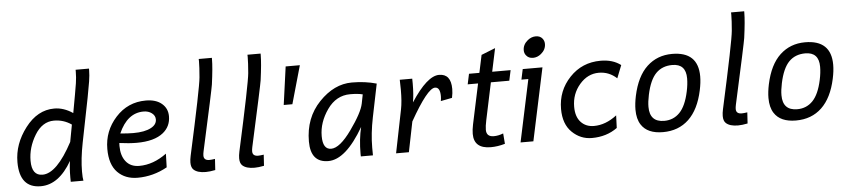

<svg xmlns="http://www.w3.org/2000/svg" viewBox="-45 -1058 5974 1349"><g transform="rotate(-5 2942.0 -383.0)"><path d="M216.3 -66.9Q316.9 -66.9 429.7 -279.3L452.1 -399.9Q396.5 -438.5 328.6 -438.5Q246.1 -438.5 193.4 -351.8Q140.6 -265.1 140.6 -171.4Q140.6 -66.9 216.3 -66.9ZM197.3 12.7Q47.9 12.7 47.9 -169.9Q47.9 -297.9 133.8 -410.4Q219.7 -522.9 337.9 -522.9Q404.8 -522.9 468.8 -479.5Q496.1 -627.4 505.4 -686.5Q511.7 -728.5 511.7 -766.6V-781.2H606V-768.6Q606 -735.8 598.9 -690.9Q591.8 -646 578.6 -578.1L516.6 -266.6Q494.1 -152.8 494.1 -64.9Q494.1 -19 498.5 0H409.2L408.7 -29.3Q408.7 -100.6 416.5 -146.5Q324.7 12.7 197.3 12.7Z M877.4 -302.7Q958 -302.7 1002.4 -326.7Q1043 -348.1 1043 -384.8Q1043 -411.6 1019.3 -429.4Q995.6 -447.3 961.4 -447.3Q846.7 -447.3 785.6 -308.1Q834 -302.7 877.4 -302.7ZM880.4 12.7Q793 12.7 739 -42.2Q685.1 -97.2 685.1 -207Q685.1 -334 770.8 -428.5Q856.4 -522.9 983.9 -522.9Q1055.2 -522.9 1095.9 -488.5Q1136.7 -454.1 1136.7 -398.9Q1136.7 -327.6 1083 -283.7Q1020 -232.4 894.5 -232.4Q841.8 -232.4 772.9 -241.7Q772 -231.4 772 -221.7Q772 -152.8 803.7 -112.3Q836.9 -69.3 898.9 -69.3Q998 -69.3 1092.3 -138.7L1089.4 -42.5Q990.2 12.7 880.4 12.7Z M1357.4 -132.3Q1353.5 -114.3 1353.5 -102.1Q1353.5 -67.9 1393.1 -67.9Q1406.7 -67.9 1432.6 -71.8L1427.7 6.3Q1388.7 14.2 1360.4 14.2Q1302.2 14.2 1275.4 -10.7Q1258.3 -26.4 1258.3 -61Q1258.3 -81.5 1264.2 -108.4Q1367.7 -579.1 1374 -651.9Q1380.4 -725.1 1380.4 -765.1L1379.9 -781.2H1472.7V-771.5Q1472.7 -713.4 1456.5 -594.2Q1452.1 -561.5 1357.4 -132.3Z M1701.2 -132.3Q1697.3 -114.3 1697.3 -102.1Q1697.3 -67.9 1736.8 -67.9Q1750.5 -67.9 1776.4 -71.8L1771.5 6.3Q1732.4 14.2 1704.1 14.2Q1646 14.2 1619.1 -10.7Q1602.1 -26.4 1602.1 -61Q1602.1 -81.5 1607.9 -108.4Q1711.4 -579.1 1717.8 -651.9Q1724.1 -725.1 1724.1 -765.1L1723.6 -781.2H1816.4V-771.5Q1816.4 -713.4 1800.3 -594.2Q1795.9 -561.5 1701.2 -132.3Z M2007.8 -407.2H1946.8L1983.9 -675.8H2084Z M2252.4 -71.8Q2313.5 -71.8 2397.2 -189Q2481 -306.2 2493.7 -369.1L2506.3 -433.1Q2472.7 -441.9 2418 -441.9Q2319.3 -441.9 2256.3 -352.3Q2193.4 -262.7 2193.4 -165.5Q2193.4 -71.8 2252.4 -71.8ZM2225.1 12.7Q2100.6 12.7 2100.6 -135.7Q2100.6 -302.7 2206.1 -412.8Q2311.5 -522.9 2437 -522.9Q2530.8 -522.9 2610.8 -500L2563 -266.1Q2540 -153.3 2540 -54.2Q2540 -21 2540.5 0H2455.1L2454.6 -18.6Q2454.6 -122.1 2475.1 -206.1Q2348.1 12.7 2225.1 12.7Z M2793.9 0H2703.6L2765.1 -305.2Q2775.9 -358.4 2775.9 -441.9L2774.4 -512.7H2862.3Q2862.8 -499 2862.8 -478.5Q2862.8 -400.4 2853 -346.2Q2967.8 -522.9 3052.2 -522.9Q3136.2 -522.9 3136.2 -416.5Q3136.2 -387.2 3128.9 -354L3048.8 -338.4Q3052.2 -355.5 3052.2 -372.1Q3052.2 -436 3016.1 -436Q2962.9 -436 2836.9 -212.9Z M3371.1 15.1Q3252 15.1 3252 -88.9Q3252 -117.7 3259.8 -154.8L3320.3 -439H3247.1L3262.7 -512.2H3335.9L3362.3 -636.7L3460.9 -675.8L3426.3 -512.2H3556.2L3540.5 -439H3410.6L3355 -175.8Q3346.2 -134.8 3346.2 -109.4Q3346.2 -60.1 3398.4 -60.1Q3430.7 -60.1 3465.3 -73.7L3471.2 0Q3418.9 15.1 3371.1 15.1Z M3721.2 -584.5Q3689.9 -584.5 3672.9 -606.4Q3660.2 -621.6 3660.2 -643.1Q3660.2 -683.1 3695.3 -711.9Q3721.7 -733.4 3752.9 -733.4Q3783.7 -733.4 3800.3 -711.9Q3812.5 -695.8 3812.5 -674.8Q3812.5 -634.8 3778.3 -606.4Q3752 -584.5 3721.2 -584.5ZM3671.9 0H3581.5L3674.8 -439H3626L3641.6 -512.2H3780.8Z M4084 12.7Q4003.9 12.7 3944.6 -44.9Q3885.3 -102.5 3885.3 -209Q3885.3 -337.9 3972.9 -430.4Q4060.5 -522.9 4191.4 -522.9Q4277.3 -522.9 4333.5 -480L4297.9 -389.6Q4243.7 -439.9 4171.4 -439.9Q4092.8 -439.9 4035.6 -373.5Q3978.5 -307.1 3978.5 -216.3Q3978.5 -146 4013.7 -108.2Q4048.8 -70.3 4106 -70.3Q4188.5 -70.3 4267.1 -130.9L4263.7 -42.5Q4188 12.7 4084 12.7Z M4585.4 15.1Q4475.6 15.1 4432.1 -52.7Q4405.8 -93.3 4405.8 -158.7Q4405.8 -201.7 4417 -254.9Q4446.3 -392.1 4518.8 -459.5Q4591.3 -526.9 4695.8 -526.9Q4879.4 -526.9 4879.4 -352.5Q4879.4 -309.1 4867.7 -254.9Q4839.4 -121.6 4767.3 -53.2Q4695.3 15.1 4585.4 15.1ZM4601.1 -63Q4666 -63 4710.2 -108.4Q4754.4 -153.8 4775.9 -254.9Q4786.6 -304.7 4786.6 -346.7Q4786.6 -449.2 4690.4 -449.2Q4619.6 -449.2 4575.2 -404.1Q4530.8 -358.9 4508.8 -254.9Q4498.5 -206.5 4498.5 -170.4Q4498.5 -63 4601.1 -63Z M5111.8 -132.3Q5107.9 -114.3 5107.9 -102.1Q5107.9 -67.9 5147.5 -67.9Q5161.1 -67.9 5187 -71.8L5182.1 6.3Q5143.1 14.2 5114.7 14.2Q5056.6 14.2 5029.8 -10.7Q5012.7 -26.4 5012.7 -61Q5012.7 -81.5 5018.6 -108.4Q5122.1 -579.1 5128.4 -651.9Q5134.8 -725.1 5134.8 -765.1L5134.3 -781.2H5227.1V-771.5Q5227.1 -713.4 5210.9 -594.2Q5206.5 -561.5 5111.8 -132.3Z M5523.4 15.1Q5413.6 15.1 5370.1 -52.7Q5343.8 -93.3 5343.8 -158.7Q5343.8 -201.7 5355 -254.9Q5384.3 -392.1 5456.8 -459.5Q5529.3 -526.9 5633.8 -526.9Q5817.4 -526.9 5817.4 -352.5Q5817.4 -309.1 5805.7 -254.9Q5777.3 -121.6 5705.3 -53.2Q5633.3 15.1 5523.4 15.1ZM5539.1 -63Q5604 -63 5648.2 -108.4Q5692.4 -153.8 5713.9 -254.9Q5724.6 -304.7 5724.6 -346.7Q5724.6 -449.2 5628.4 -449.2Q5557.6 -449.2 5513.2 -404.1Q5468.8 -358.9 5446.8 -254.9Q5436.5 -206.5 5436.5 -170.4Q5436.5 -63 5539.1 -63Z"/></g></svg>

Font: Cadman
Style: Italic
Weight: 400
Italic angle: -12°
Designer: Paul James MIller
Foundry: High-Logic / Made with FontCreator
Version: Version 2.114;March 28, 2021;FontCreator 13.0.0.2683 64-bit